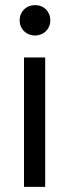

<svg xmlns="http://www.w3.org/2000/svg" viewBox="-20 -733 272 752"><path d="M74 -1H157V-508H74ZM57 -653C57 -619 83 -594 117 -594C151 -594 177 -619 177 -653C177 -688 152 -713 117 -713C83 -713 57 -688 57 -653Z"/></svg>

Font: Vanilla Cream Book
Style: Regular
Weight: 400
Designer: Jeremy Tribby, Jinavaṁso
Foundry: Tribby Type
Version: Version 1.422;Glyphs 3.1.2 (3151)